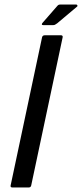

<svg xmlns="http://www.w3.org/2000/svg" viewBox="-20 -829 363 849"><path d="M118 -9Q116 0 107 0H35Q25 0 27 -9L166 -664Q168 -673 178 -673H250Q254 -673 256 -670.5Q258 -668 257 -664ZM216 -718H171Q165 -718 165 -721.5Q165 -725 169 -729L231 -800Q235 -805 238 -807Q241 -809 248 -809H317Q320 -809 322 -805.5Q324 -802 321 -800L233 -726Q228 -723 224.5 -720.5Q221 -718 216 -718Z"/></svg>

Font: Glory Medium
Style: Italic
Weight: 500
Italic angle: -12°
Version: Version 1.011